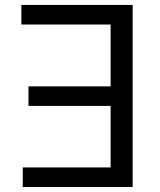

<svg xmlns="http://www.w3.org/2000/svg" viewBox="-20 -747 638 767"><path d="M509.9 0H71V-78.1H421.9V-323.9H93.8V-402H421.9V-649.1H65.3V-727.3H509.9Z"/></svg>

Font: Fast_Sans
Style: Regular
Weight: 400
Designer: Rasmus Andersson
Foundry: rsms
Version: Version 3.018;git-588b23468